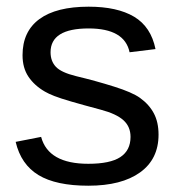

<svg xmlns="http://www.w3.org/2000/svg" viewBox="-20 -557 540 586"><path d="M463.9 -146Q463.9 -71.3 407.5 -30.8Q351.1 9.8 249.5 9.8Q150.9 9.8 97.4 -22.7Q43.9 -55.2 27.8 -124L105.5 -139.2Q127.4 -57.1 249.5 -57.1Q316.4 -57.1 347.4 -77.6Q378.4 -98.1 378.4 -139.2Q378.4 -170.4 356.9 -189.9Q335.4 -209.5 287.6 -222.2Q231 -237.3 197.5 -247.1Q164.1 -256.8 146 -263.9Q127.9 -271 117.2 -277.3Q85 -295.9 66.9 -322.8Q48.8 -349.6 48.8 -388.7Q48.8 -460.9 100.3 -498.8Q151.9 -536.6 250.5 -536.6Q337.9 -536.6 389.4 -505.9Q440.9 -475.1 454.6 -407.2L375.5 -397.5Q360.4 -470.2 250.5 -470.2Q134.3 -470.2 134.3 -397.5Q134.3 -370.6 150.4 -353.3Q166.5 -335.9 211.9 -324.7Q272.9 -310.1 328.1 -292.7Q383.3 -275.4 407.2 -258.3Q435.1 -238.3 449.5 -211.2Q463.9 -184.1 463.9 -146Z"/></svg>

Font: Arimo
Style: Regular
Weight: 400
Designer: Steve Matteson
Foundry: Monotype Imaging Inc.
Version: Version 1.33